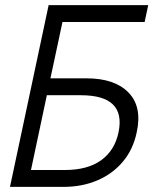

<svg xmlns="http://www.w3.org/2000/svg" viewBox="-20 -730 640 750"><path d="M19 0 170 -710H559L545 -644H224L177 -424H318Q428 -424 482 -368.5Q536 -313 514 -213Q500 -146 460 -98.5Q420 -51 360.5 -25.5Q301 0 228 0ZM101 -66H234Q322 -66 375 -104Q428 -142 443 -213Q473 -358 296 -358H163Z"/></svg>

Font: Geist Mono Light
Style: Italic
Weight: 300
Italic angle: -12°
Monospace: yes
Designer: Basement.studio, Andrés Briganti, Mateo Zaragoza
Foundry: Basement.studio, Vercel, Andrés Briganti, Guido Ferreyra, Mateo Zaragoza
Version: Version 1.500; ttfautohint (v1.8.4.7-5d5b)